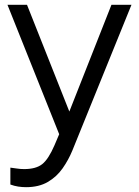

<svg xmlns="http://www.w3.org/2000/svg" viewBox="-20 -556 576 796"><path d="M23 209V139Q33 140 48.5 142.5Q64 145 80 145Q129 145 155 124.5Q181 104 206 46L240 -34L238 32L11 -536H92L278 -67H257L442 -536H525L280 68Q264 107 239.5 142Q215 177 178 198.5Q141 220 88 220Q72 220 55.5 217.5Q39 215 23 209Z"/></svg>

Font: Kosmopol Plus Jakarta Sans
Style: Regular
Weight: 400
Designer: Gumpita Rahayu
Foundry: Tokotype
Version: Version 2.006